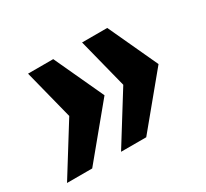

<svg xmlns="http://www.w3.org/2000/svg" viewBox="-88 -635 681 634"><g transform="rotate(-30 253.0 -317.5)"><path d="M212 -129 329 -317 281 -506H377L464 -318L308 -129ZM6 -129 123 -317 75 -506H171L258 -318L102 -129Z"/></g></svg>

Font: Sansita Swashed Light Medium
Style: Regular
Weight: 500
Version: Version 1.003